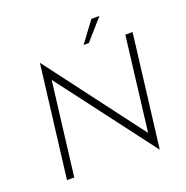

<svg xmlns="http://www.w3.org/2000/svg" viewBox="-153 -1011 1129 1168"><g transform="rotate(-20 412.0 -427.0)"><path d="M772 -710 683 17H681L210 -605L136 0H89L178 -725H180L651 -101L725 -710ZM499 -738H465L564 -871H616Z"/></g></svg>

Font: Josefin Sans Light
Style: Italic
Weight: 300
Italic angle: -7°
Designer: Santiago Orozco
Foundry: Typemade
Version: Version 2.000